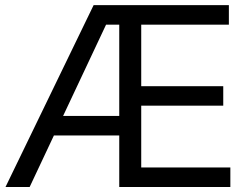

<svg xmlns="http://www.w3.org/2000/svg" viewBox="-20 -748 983 768"><path d="M2 0 354.5 -727.5H895.5V-649.4H544.9V-403.3H873V-325.2H544.9V-78.1H901.4V0H457V-649.4H404.3L98.6 0ZM168.9 -206.1V-284.2H501V-206.1Z"/></svg>

Font: Inter Tight
Style: Regular
Weight: 400
Designer: Rasmus Andersson
Foundry: rsms
Version: Version 3.002